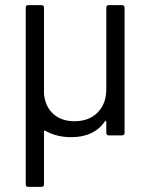

<svg xmlns="http://www.w3.org/2000/svg" viewBox="-20 -526 586 746"><path d="M393 -496Q393 -506 403 -506H454Q464 -506 464 -496V-10Q464 0 454 0H403Q393 0 393 -10V-53Q393 -55 391.5 -55.5Q390 -56 390 -56Q389 -56 388 -55Q346 7 256 7Q200 7 156 -18Q155 -19 154 -19Q153 -19 152 -18Q151 -17 151 -15V190Q151 200 141 200H90Q80 200 80 190V-496Q80 -506 90 -506H141Q151 -506 151 -496V-160Q156 -111 187.5 -83Q219 -55 269 -55Q326 -55 359.5 -89Q393 -123 393 -179Z"/></svg>

Font: LinhAnh
Style: Regular
Weight: 400
Designer: Jeremy Tribby
Foundry: Tribby Type
Version: Version 1.408